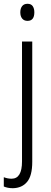

<svg xmlns="http://www.w3.org/2000/svg" viewBox="-41 -751 267 1012"><path d="M66 -686Q66 -706 75.5 -718.5Q85 -731 104 -731Q123 -731 131.5 -718.5Q140 -706 140 -686Q140 -641 104 -641Q86 -641 76 -653Q66 -665 66 -686ZM27 241Q12 241 0 238.5Q-12 236 -21 232V183Q-1 191 20 191Q75 191 75 100V-532H129V102Q129 175 102 207.5Q75 240 27 241Z"/></svg>

Font: Noto Sans Tamil Condensed Light
Style: Regular
Weight: 300
Width: 3
Designer: Jelle Bosma - Monotype Design Team
Foundry: Monotype Imaging Inc.
Version: Version 2.004; ttfautohint (v1.8.4.7-5d5b)